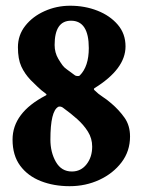

<svg xmlns="http://www.w3.org/2000/svg" viewBox="-20 -638 493 664"><path d="M220.7 5.9Q166 5.9 121.1 -11.7Q76.2 -29.3 49.8 -64.9Q23.4 -100.6 23.4 -155.3Q23.4 -248 137.7 -307.6Q144.5 -310.5 136.7 -315.4Q123 -325.2 109.9 -337.9Q96.7 -350.6 85.9 -361.3Q65.4 -382.8 53.7 -408.2Q42 -433.6 42 -474.6Q42 -516.6 67.4 -548.8Q92.8 -581.1 134.3 -599.6Q175.8 -618.2 222.7 -618.2Q273.4 -618.2 316.9 -601.1Q360.4 -584 387.2 -552.7Q414.1 -521.5 414.1 -477.5Q414.1 -399.4 306.6 -333Q304.7 -331.1 304.7 -330.1Q304.7 -328.1 306.6 -326.2Q320.3 -312.5 335 -303.2Q349.6 -293.9 365.2 -280.3Q391.6 -257.8 410.6 -231Q429.7 -204.1 429.7 -166Q429.7 -115.2 400.4 -76.7Q371.1 -38.1 323.7 -16.1Q276.4 5.9 220.7 5.9ZM250 -375Q253.9 -375 255.9 -377Q287.1 -408.2 287.1 -471.7Q287.1 -566.4 225.6 -566.4Q168.9 -566.4 168.9 -482.4Q168.9 -456.1 181.6 -434.6Q190.4 -419.9 196.3 -412.1Q202.1 -404.3 211.4 -397.9Q220.7 -391.6 237.3 -378.9Q241.2 -375 250 -375ZM228.5 -44.9Q259.8 -44.9 279.3 -69.8Q298.8 -94.7 298.8 -130.9Q298.8 -159.2 284.2 -182.6Q269.5 -206.1 247.1 -226.1Q224.6 -246.1 200.2 -263.7Q193.4 -269.5 186.5 -269.5Q182.6 -269.5 181.6 -268.6Q154.3 -253.9 154.3 -155.3Q154.3 -111.3 173.3 -78.1Q192.4 -44.9 228.5 -44.9Z"/></svg>

Font: Crimson Text
Style: Bold
Weight: 700
Designer: Sebastian Kosch
Foundry: Sebastian Kosch
Version: Version 1.100